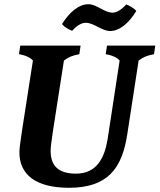

<svg xmlns="http://www.w3.org/2000/svg" viewBox="-20 -883 756 910"><path d="M322 -737C343 -761 366 -775 386 -775C426 -775 462 -736 502 -736C548 -736 592 -775 626 -831C615 -845 592 -857 578 -862C558 -839 534 -823 514 -823C474 -823 439 -863 399 -863C353 -863 309 -825 274 -769C285 -754 308 -742 322 -737ZM307 7C489 7 558 -83 583 -245L637 -596C660 -613 677 -620 710 -626L716 -667H487L481 -626C509 -622 536 -610 547 -596L490 -223C475 -132 437 -60 340 -60C257 -60 220 -97 220 -168C220 -198 228 -245 283 -596C306 -613 323 -620 356 -626L362 -667H76L70 -626C98 -622 125 -610 136 -596C86 -271 72 -196 72 -161C72 -55 150 7 307 7Z"/></svg>

Font: Caladea
Style: Bold Italic
Weight: 700
Italic angle: -9°
Designer: Carolina Giovagnoli and Andres Torresi
Foundry: Carolina Giovagnoli & Andres Torresi
Version: Version 1.001;hotconv 1.0.109;makeotfexe 2.5.65596